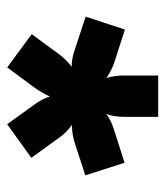

<svg xmlns="http://www.w3.org/2000/svg" viewBox="18 -732 471 548"><g transform="rotate(90 254.0 -458.5)"><path d="M196 -576V-674H314V-576Q314 -548 306 -526Q323 -539 351 -548L445 -578L481 -466L389 -436Q364 -428 339 -428H337Q360 -411 373 -392L431 -312L335 -243L278 -322Q262 -344 256 -365Q248 -346 232 -323L173 -243L78 -313L136 -392Q151 -412 171 -427Q148 -427 122 -436L28 -467L65 -579L158 -549Q184 -540 203 -526Q196 -550 196 -576Z"/></g></svg>

Font: Hind Colombo
Style: Bold
Weight: 700
Designer: Jyotish Sonowal, Aditi Pimprikar
Foundry: Indian Type Foundry
Version: Version 1.000;PS 1.0;hotconv 1.0.86;makeotf.lib2.5.63406; tt